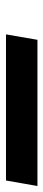

<svg xmlns="http://www.w3.org/2000/svg" viewBox="213 -268 145 641"><g transform="rotate(-90 285.5 52.5)"><path d="M-15.1 105 3.4 0H491.2L473.1 105Z"/></g></svg>

Font: Cascadia Code PL SemiBold
Style: Italic
Weight: 600
Italic angle: -10°
Monospace: yes
Designer: Aaron Bell
Foundry: Saja Typeworks
Version: Version 2404.023; ttfautohint (v1.8.4)